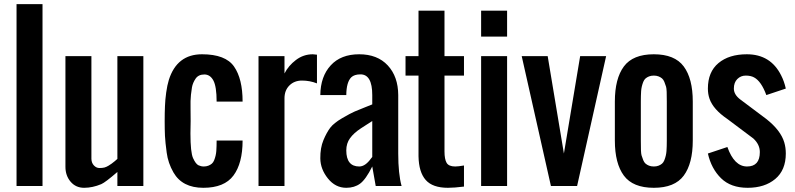

<svg xmlns="http://www.w3.org/2000/svg" viewBox="-20 -895 3825 924"><path d="M184.6 0H59.6V-875H184.6Z M294.9 -92.3V-625H419.9V-130.4Q420.4 -110.8 432.1 -98.6Q443.8 -86.4 458.5 -86.4Q473.1 -86.4 482.9 -88.9Q492.7 -91.8 502.4 -97.7Q512.2 -103.5 517.1 -107.4Q522.9 -111.3 532.7 -119.6Q542.5 -128.4 544.9 -130.4V-625H669.9V0H544.9V-67.4Q486.8 -17.1 467.3 -8.8Q425.3 8.8 384.8 8.8Q344.7 8.8 319.8 -20.5Q294.9 -49.8 294.9 -92.3Z M1010.7 -124Q1019.5 -146.5 1021 -168.5Q1022.5 -190.4 1022.5 -218.8H1147.5Q1147.5 -109.4 1103.5 -50.3Q1059.6 8.8 958.5 8.8Q857.4 8.8 814.9 -64.9Q788.6 -110.4 782.2 -160.6Q775.4 -210.4 773.9 -241.2Q772.5 -272 772.5 -312.5Q772.5 -353 773.9 -383.8Q774.9 -414.6 779.8 -449.7Q784.7 -484.9 792.5 -510.3Q831.5 -633.8 952.1 -633.8Q1065.4 -633.8 1106.4 -574.7Q1147.5 -515.6 1147.5 -406.2H1022.5Q1022.5 -478.5 1006.8 -507.8Q991.2 -536.6 963.4 -536.6Q935.1 -536.6 921.4 -516.6Q907.7 -496.6 903.8 -474.6Q900.4 -452.1 898.9 -438.5Q896 -411.1 897 -372.6Q897.5 -333.5 897.5 -312.5L896.5 -252.9Q896.5 -161.6 909.2 -133.8Q921.9 -106 935.1 -99.6Q947.8 -93.8 960.4 -93.8Q973.1 -93.8 982.9 -97.7Q992.7 -101.6 999.5 -107.4Q1006.3 -113.3 1010.7 -124Z M1485.4 -633.8Q1486.8 -633.8 1505.4 -631.8V-493.7Q1470.7 -507.3 1433.6 -507.3Q1396.5 -507.3 1373 -483.9Q1349.1 -460.4 1349.1 -421.9V0H1224.1V-625H1349.1V-541.5Q1368.2 -579.1 1404.3 -606.4Q1440.4 -633.8 1485.4 -633.8Z M1646.5 -171.4Q1646.5 -93.8 1709 -93.8Q1737.8 -93.8 1765.1 -131.8Q1770 -138.7 1771.5 -139.6V-312.5Q1763.7 -307.1 1745.6 -295.9Q1727.5 -284.2 1716.8 -277.3Q1682.6 -254.9 1664.6 -230Q1646.5 -205.1 1646.5 -171.4ZM1771.5 -437.5Q1771.5 -537.1 1714.8 -537.1Q1685.1 -537.1 1670.4 -522.9Q1647 -499.5 1646.5 -437.5H1521.5Q1522.5 -527.3 1571.8 -580.6Q1620.6 -633.8 1708.5 -633.8Q1796.4 -633.8 1846.2 -580.1Q1896 -526.4 1896.5 -437.5V-156.2Q1896.5 -58.6 1912.6 0H1788.1L1771.5 -93.8Q1740.2 -31.2 1712.9 -11.2Q1685.5 8.8 1646.5 8.8Q1594.2 8.8 1558.1 -36.1Q1522 -81.1 1521.5 -132.8Q1521 -183.6 1536.6 -220.7Q1552.2 -257.8 1569.3 -280.3Q1586.4 -302.7 1626.5 -326.2Q1666.5 -349.6 1687 -358.4Q1707.5 -367.2 1737.3 -378.9Q1767.1 -390.6 1771.5 -392.6Z M2135.7 8.8Q2062 8.8 2028.8 -28.8Q1995.6 -66.4 1994.1 -142.6V-531.2H1931.6V-625H1994.1V-843.8H2119.1V-625H2212.9V-531.2H2119.1V-166.5Q2119.1 -128.9 2129.4 -111.3Q2139.6 -93.8 2170.9 -93.8Q2185.1 -93.8 2212.9 -98.6V2.9Q2166 8.8 2135.7 8.8Z M2295.4 -843.8H2420.4V-718.8H2295.4ZM2295.4 -625H2420.4V0H2295.4Z M2631.3 0 2490.7 -625H2615.7L2693.8 -156.2L2772 -625H2897L2757.3 0Z M3075.7 -501Q3066.9 -478.5 3065.4 -456.5Q3064 -434.6 3064 -406.2V-218.8Q3063.5 -160.2 3067.4 -147.5Q3071.3 -134.8 3075.7 -124Q3080.1 -113.3 3086.9 -107.4Q3093.8 -101.6 3103.5 -97.7Q3113.3 -93.8 3126.5 -93.8Q3139.6 -93.8 3149.4 -97.7Q3159.2 -101.6 3166 -107.4Q3172.9 -113.3 3177.2 -124Q3186 -146.5 3187.5 -168.5Q3189 -190.4 3189 -218.8V-406.2Q3189.5 -464.8 3185.5 -477.5Q3181.6 -490.2 3177.2 -501Q3172.9 -511.7 3166 -517.6Q3159.2 -523.4 3149.4 -527.3Q3139.6 -531.2 3126.5 -531.2Q3113.3 -531.2 3103.5 -527.3Q3093.8 -523.4 3086.9 -517.6Q3080.1 -511.7 3075.7 -501ZM2939 -218.8V-406.2Q2939 -516.6 2982.4 -575.2Q3025.9 -633.8 3126.5 -633.8Q3227.1 -633.8 3270.5 -575.2Q3314 -516.6 3314 -406.2V-218.8Q3314 -108.4 3270.5 -49.8Q3227.1 8.8 3126.5 8.8Q3025.9 8.8 2982.4 -49.8Q2939 -108.4 2939 -218.8Z M3480.5 -187.5Q3513.7 -93.8 3575.2 -93.8Q3636.7 -93.8 3636.7 -163.1Q3636.7 -199.7 3605.5 -228.5L3480.5 -322.3Q3412.1 -368.7 3394.5 -419.9Q3386.7 -442.4 3386.7 -468.8Q3386.7 -548.8 3437.5 -591.3Q3488.3 -633.8 3574.2 -633.8Q3688.5 -633.8 3739.3 -532.2Q3753.9 -503.9 3761.7 -468.8L3668 -437.5Q3643.6 -503.9 3608.9 -522.5Q3593.3 -531.2 3568.8 -531.2Q3544.9 -531.2 3528.3 -514.6Q3511.7 -498 3511.7 -468.8Q3511.7 -439.5 3543 -416L3668 -322.3Q3737.3 -267.6 3754.4 -209.5Q3761.7 -184.6 3761.7 -156.2Q3761.7 -76.2 3710.9 -33.7Q3660.2 8.8 3578.1 8.8Q3497.1 8.8 3450.2 -37.1Q3403.3 -83 3386.7 -156.2Z"/></svg>

Font: Oswald
Style: Book
Weight: 400
Designer: vernon adams
Foundry: vernon adams
Version: Version 1.000